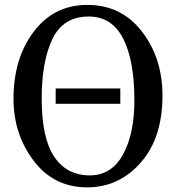

<svg xmlns="http://www.w3.org/2000/svg" viewBox="-20 -766 735 798"><path d="M480 -334.5H211.4V-398.4H480ZM342.3 12.7Q203.6 12.7 119.9 -97.9Q36.1 -208.5 36.1 -355.5Q36.1 -522.9 120.1 -634.3Q204.1 -745.6 343.3 -745.6Q484.4 -745.6 569.8 -635Q655.3 -524.4 655.3 -369.1Q655.3 -192.9 564.9 -90.1Q474.6 12.7 342.3 12.7ZM353 -37.1Q443.8 -37.1 491.2 -123.8Q538.6 -210.4 538.6 -349.1Q538.6 -514.6 491.7 -606Q444.8 -697.3 349.1 -697.3Q242.7 -697.3 198 -604.2Q153.3 -511.2 153.3 -356.4Q153.3 -192.4 205.3 -114.7Q257.3 -37.1 353 -37.1Z"/></svg>

Font: Munson
Style: Regular
Weight: 400
Designer: Paul James MIller
Foundry: High-Logic / Made with FontCreator
Version: Version 2.10;May 5, 2019;FontCreator 11.5.0.2430 64-bit